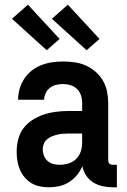

<svg xmlns="http://www.w3.org/2000/svg" viewBox="-20 -790 540 818"><path d="M189 8H188Q169 8 149.5 4Q130 0 113.5 -10Q97 -20 84.5 -35Q72 -50 64.5 -68Q57 -86 54 -105Q51 -124 51 -143Q51 -170 57.5 -196Q64 -222 79.5 -243Q95 -264 117.5 -278.5Q140 -293 165 -301.5Q190 -310 216.5 -313.5Q243 -317 269 -317H330V-351Q330 -368 325 -383.5Q320 -399 308.5 -410.5Q297 -422 281 -427Q265 -432 248 -432Q234 -432 219.5 -428.5Q205 -425 193 -416Q181 -407 174.5 -393Q168 -379 168 -365H57Q57 -388 63.5 -411Q70 -434 83 -454Q96 -474 115 -489Q134 -504 156 -512.5Q178 -521 201.5 -524.5Q225 -528 248 -528Q273 -528 298 -524.5Q323 -521 345.5 -511Q368 -501 387 -484.5Q406 -468 418.5 -446.5Q431 -425 436 -400.5Q441 -376 441 -351V-108Q441 -104 442 -100Q443 -96 446 -93Q449 -90 453 -89Q457 -88 461 -88H478V8H461Q440 8 418.5 3.5Q397 -1 378.5 -12Q360 -23 347.5 -41.5Q335 -60 331 -82Q322 -61 307.5 -43.5Q293 -26 274 -14Q255 -2 233 3Q211 8 189 8ZM234 -88Q253 -88 271.5 -93.5Q290 -99 303.5 -112Q317 -125 323.5 -143Q330 -161 330 -180V-221H269Q257 -221 245.5 -220Q234 -219 222.5 -216Q211 -213 200 -208.5Q189 -204 180 -196Q171 -188 166.5 -177Q162 -166 162 -154Q162 -140 167 -127Q172 -114 182.5 -104.5Q193 -95 206.5 -91.5Q220 -88 234 -88ZM349 -576 201 -710 269 -770 404 -624ZM179 -576 31 -710 99 -770 234 -624Z"/></svg>

Font: Iosevka SS18
Style: Bold
Weight: 700
Monospace: yes
Designer: Belleve Invis
Foundry: Belleve Invis
Version: Version 25.1.1; ttfautohint (v1.8.4)